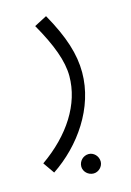

<svg xmlns="http://www.w3.org/2000/svg" viewBox="-117 -385 482 707"><g transform="rotate(-15 124.0 -31.5)"><path d="M11 230C119 158 206 35 206 -100C206 -169 184 -240 131 -334L83 -309C132 -223 157 -156 157 -99C157 8 91 110 -19 187ZM151 271C170 271 187 254 187 235C187 214 170 197 151 197C130 197 113 214 113 235C113 254 130 271 151 271Z"/></g></svg>

Font: Noto Sans Arabic UI XCn Lt
Style: Regular
Weight: 300
Width: 2
Designer: Monotype Design Team, Nadine Chahine and Nizar Qandah
Foundry: Monotype Imaging Inc.
Version: Version 2.010